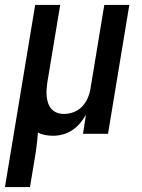

<svg xmlns="http://www.w3.org/2000/svg" viewBox="-52 -540 572 775"><path d="M-32 215 90 -520H191L139 -207Q137 -193 136 -178.5Q135 -164 136.5 -150Q138 -136 142.5 -123Q147 -110 156 -100Q165 -90 178 -85Q191 -80 206 -80Q225 -80 244.5 -87Q264 -94 278.5 -109Q293 -124 301.5 -143Q310 -162 313 -181L369 -520H470L384 0H283L295 -77Q285 -59 271 -42.5Q257 -26 239.5 -14.5Q222 -3 202 2.5Q182 8 163 8Q146 8 130 5Q114 2 101 -5Q99 23 95.5 51Q92 79 87 107L69 215Z"/></svg>

Font: Iosevka Term Curly SmBd Obl
Style: Regular
Weight: 600
Italic angle: -9°
Designer: Belleve Invis
Foundry: Belleve Invis
Version: Version 32.3.0